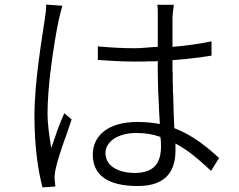

<svg xmlns="http://www.w3.org/2000/svg" viewBox="-20 -785 1040 836"><path d="M221 27C220 17 219 6 218 -4C217 -16 219 -34 222 -48C228 -78 244 -127 261 -176L265 -186C275 -214 284 -242 292 -265L260 -292C250 -270 239 -243 229 -216L226 -206C218 -184 210 -161 203 -140C195 -194 187 -239 187 -293C187 -342 192 -405 199 -469L201 -480L202 -491C212 -570 225 -648 236 -699C241 -717 246 -744 252 -760L181 -765C181 -745 179 -725 175 -702C163 -619 130 -428 130 -281C130 -145 146 -41 165 31L221 27ZM744 -129V-160C800 -131 846 -90 899 -41L934 -97C881 -145 820 -196 739 -227C737 -272 735 -322 734 -375L733 -385C733 -398 733 -412 732 -426V-436C732 -441 732 -446 732 -451V-462C732 -467 732 -472 731 -477V-487C731 -491 731 -494 731 -498V-508V-518C731 -520 731 -521 731 -523C773 -526 812 -530 849 -535L859 -536L868 -538C879 -539 890 -541 901 -543V-605C848 -594 793 -586 731 -581C731 -590 731 -599 731 -609V-620C731 -655 731 -688 731 -709C732 -728 734 -744 737 -764H665C667 -751 667 -735 667 -721V-711C667 -710 667 -708 667 -707V-581C633 -580 601 -575 568 -575C509 -575 463 -578 406 -583V-524C464 -520 509 -517 566 -517C579 -517 591 -517 604 -517H614C616 -517 617 -517 619 -518H628H638C640 -518 641 -518 643 -518H653C654 -518 656 -518 657 -518L667 -519C666 -476 668 -426 669 -378L670 -367C671 -324 674 -281 676 -245C645 -251 613 -254 578 -254C448 -254 384 -192 384 -112C384 -24 447 25 580 25C713 25 744 -52 744 -129ZM439 -118C439 -169 495 -206 573 -206C611 -206 644 -201 678 -189C681 -176 681 -159 681 -148C681 -80 655 -32 567 -32C496 -32 445 -61 440 -109L439 -116V-118Z"/></svg>

Font: Glow Sans SC Normal
Style: Regular
Weight: 400
Designer: Ryoko NISHIZUKA (kana, bopomofo & ideographs); Paul D. Hunt (Latin, Greek & Cyrillic); Sandoll Communications, Soo-young
Version: Version 0.93